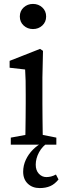

<svg xmlns="http://www.w3.org/2000/svg" viewBox="-20 -737 338 978"><path d="M35 0V-36L144 -56H167L267 -36V0ZM108 0Q109 -23 109.5 -60.5Q110 -98 110.5 -138.5Q111 -179 111 -210V-257Q111 -298 110.5 -325.5Q110 -353 108 -383L29 -392V-427L184 -488L199 -478L196 -342V-210Q196 -179 196.5 -138.5Q197 -98 197.5 -60.5Q198 -23 199 0ZM148 -589Q120 -589 100.5 -607Q81 -625 81 -653Q81 -681 100.5 -699Q120 -717 148 -717Q176 -717 195.5 -699Q215 -681 215 -653Q215 -625 195.5 -607Q176 -589 148 -589ZM182 221Q145 221 121.5 198.5Q98 176 98 138Q98 106 111.5 77Q125 48 148 25Q171 2 199 -12V-13H228Q196 7 179 38.5Q162 70 162 102Q162 131 178 148Q194 165 216 165Q228 165 240 162Q252 159 265 152L278 177Q259 201 236 211Q213 221 182 221Z"/></svg>

Font: Source Serif 4 Variable
Style: Regular
Weight: 400
Designer: Frank Grießhammer
Foundry: Adobe
Version: Version 4.005;hotconv 1.1.0;makeotfexe 2.6.0